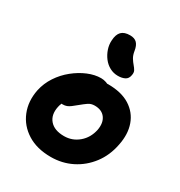

<svg xmlns="http://www.w3.org/2000/svg" viewBox="-191 -951 1031 1097"><g transform="rotate(30 324.5 -402.5)"><path d="M303 12Q211 12 148 -27.5Q85 -67 58 -133.5Q31 -200 47 -280Q58 -331 87 -375Q116 -419 157 -452Q198 -485 242.5 -503.5Q287 -522 328 -522Q345 -522 361.5 -516.5Q378 -511 387.5 -499.5Q397 -488 393 -468Q385 -432 365 -405Q345 -378 298 -363Q274 -355 252.5 -339Q231 -323 216 -302Q201 -281 196 -256Q184 -199 214.5 -164Q245 -129 309 -129Q363 -129 404.5 -164Q446 -199 458 -257Q467 -307 444.5 -337.5Q422 -368 375 -368Q351 -368 333.5 -356Q316 -344 292 -324Q274 -309 262 -300Q250 -291 238.5 -286.5Q227 -282 211 -282Q193 -282 178 -300Q163 -318 171 -357Q177 -385 198.5 -413Q220 -441 250.5 -463Q281 -485 314.5 -498.5Q348 -512 379 -512Q468 -512 523.5 -477Q579 -442 600.5 -381.5Q622 -321 606 -244Q591 -166 547 -108.5Q503 -51 440 -19.5Q377 12 303 12ZM403 -581Q374 -581 349 -594.5Q324 -608 306.5 -631Q289 -654 279.5 -682Q270 -710 272 -739Q274 -779 292.5 -798Q311 -817 349 -817Q379 -817 394.5 -801Q410 -785 415 -752Q419 -726 429.5 -709Q440 -692 451 -679.5Q462 -667 468.5 -655Q475 -643 471 -624Q467 -600 448.5 -590.5Q430 -581 403 -581Z"/></g></svg>

Font: Shantell Sans Light
Style: Bold Italic
Weight: 700
Italic angle: -11°
Version: Version 1.011;[c5ecc13dd]